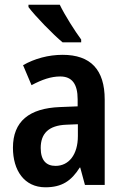

<svg xmlns="http://www.w3.org/2000/svg" viewBox="-20 -786 531 816"><path d="M234 -766H101V-756C129 -718 206 -639 246 -606H325V-618C299 -653 255 -722 234 -766ZM246 -553C186 -553 127 -537 78 -509L114 -424C159 -448 197 -461 236 -461C286 -461 310 -429 310 -364V-334L235 -331C104 -326 35 -270 35 -158C35 -62 83 10 173 10C243 10 283 -17 319 -74H321L341 0H425V-363C425 -490 365 -553 246 -553ZM262 -256 311 -258V-208C311 -128 272 -81 216 -81C177 -81 153 -104 153 -157C153 -217 185 -253 262 -256Z"/></svg>

Font: Noto Sans Sinhala UI Condensed SemiBold
Style: Regular
Weight: 600
Width: 3
Designer: Jelle Bosma - Monotype Design Team
Foundry: Monotype Imaging Inc.
Version: Version 2.006